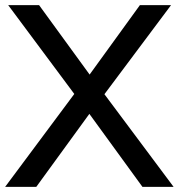

<svg xmlns="http://www.w3.org/2000/svg" viewBox="-20 -732 701 752"><path d="M389 -363 660 0H538L330 -286L122 0H0L271 -364L12 -712H133L331 -440L528 -712H650Z"/></svg>

Font: Muli SemiBold
Style: Regular
Weight: 600
Designer: Vernon Adams
Foundry: Vernon Adams
Version: Version 2.000